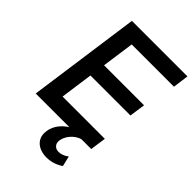

<svg xmlns="http://www.w3.org/2000/svg" viewBox="-282 -854 1198 1198"><g transform="rotate(45 317.0 -255.0)"><path d="M40 0H337C284 33 252 83 252 138C252 195 297 235 370 235C412 235 450 221 480 200L464 132C443 148 421 157 397 157C371 157 351 139 351 113C351 66 396 11 445 0H530L545 -105H172L202 -321H555L570 -426H217L247 -640H620L634 -745H144Z"/></g></svg>

Font: Mluvka SemiBold
Style: Italic
Weight: 600
Italic angle: -8°
Designer: Modified by Jiří Krblich, Original typeface by Gumpita Rahayu
Foundry: Gumpita Rahayu & Jiří Krblich
Version: Version 2.000;Glyphs 3.1.1 (3134)